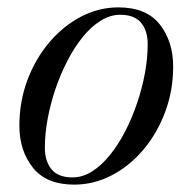

<svg xmlns="http://www.w3.org/2000/svg" viewBox="-20 -490 526 520"><path d="M181 10Q105.5 10 69 -36Q32.5 -82 32.5 -149.5Q32.5 -215 54.2 -273Q76 -331 113.5 -375.2Q151 -419.5 199.2 -444.8Q247.5 -470 300.5 -470Q376.5 -470 412.8 -423.8Q449 -377.5 449 -310Q449 -244.5 427.2 -186.5Q405.5 -128.5 368 -84.2Q330.5 -40 282.2 -15Q234 10 181 10ZM176 -9.5Q203.5 -9.5 229 -25.5Q254.5 -41.5 277.2 -69.5Q300 -97.5 318.8 -133.8Q337.5 -170 351.2 -210.5Q365 -251 372.5 -292Q380 -333 380 -370Q380 -407 362 -428.5Q344 -450 305.5 -450Q278.5 -450 252.8 -434Q227 -418 204.2 -390Q181.5 -362 162.8 -325.8Q144 -289.5 130.2 -249Q116.5 -208.5 109 -167.8Q101.5 -127 101.5 -89.5Q101.5 -53 119.8 -31.2Q138 -9.5 176 -9.5Z"/></svg>

Font: Bodoni Moda SC 11pt
Style: Italic
Weight: 400
Italic angle: -13°
Version: Version 2.005